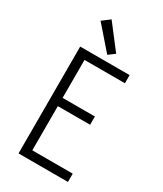

<svg xmlns="http://www.w3.org/2000/svg" viewBox="-236 -1056 972 1144"><g transform="rotate(30 250.0 -484.5)"><path d="M96 0H436V-57H158V-361H380V-418H158V-679H436V-735H96ZM260 -773 303 -805 177 -969 124 -929Z"/></g></svg>

Font: Iosevka SS09 Light
Style: Regular
Weight: 300
Monospace: yes
Designer: Belleve Invis
Foundry: Belleve Invis
Version: Version 5.2.1; ttfautohint (v1.8.3)